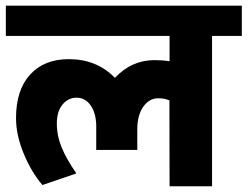

<svg xmlns="http://www.w3.org/2000/svg" viewBox="-35 -651 865 671"><path d="M518.6 -307.6Q486.8 -307.6 465.8 -278.1Q444.8 -248.5 444.8 -199.2V-127H301.3V-215.8Q299.3 -259.3 280.5 -284.4Q261.7 -309.6 232.4 -309.6Q203.1 -309.6 183.3 -285.4Q163.6 -261.2 163.6 -219.2Q163.6 -177.2 180.4 -136Q197.3 -94.7 231.9 -44.9L113.3 -4.4Q74.7 -49.3 47.9 -114Q21 -178.7 21 -238.3Q21 -336.4 70.3 -390.4Q119.6 -444.3 205.1 -444.3Q303.2 -444.3 366.7 -378.9Q424.8 -440.9 504.9 -440.9Q533.2 -440.9 557.6 -437V-525.4H-14.6V-631.3H810.1V-525.4H706.1V0H557.6L557.1 -300.3Q538.6 -307.6 518.6 -307.6Z"/></svg>

Font: Yantramanav Black
Style: Regular
Weight: 900
Version: Version 1.001;PS 1.0;hotconv 1.0.72;makeotf.lib2.5.5900; ttf